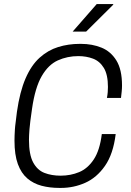

<svg xmlns="http://www.w3.org/2000/svg" viewBox="-20 -911 640 941"><path d="M271 10Q224 10 184 -0.5Q144 -11 114 -36.5Q84 -62 67.5 -107Q51 -152 51 -222Q51 -234 51.5 -247Q52 -260 53 -276.5Q54 -293 57 -314Q60 -335 63 -363Q77 -461 105 -526Q133 -591 174 -628Q215 -665 265 -680.5Q315 -696 371 -696H377Q432 -696 477.5 -677.5Q523 -659 550.5 -614.5Q578 -570 578 -492Q578 -478 576.5 -463Q575 -448 573 -431H504Q507 -446 508 -459.5Q509 -473 509 -485Q509 -545 489 -578Q469 -611 436 -623.5Q403 -636 364 -636Q310 -636 263.5 -615Q217 -594 184.5 -538Q152 -482 137 -378Q127 -310 124.5 -278Q122 -246 122 -226Q122 -153 142.5 -115Q163 -77 198 -63.5Q233 -50 277 -50Q326 -50 368 -67.5Q410 -85 439.5 -129.5Q469 -174 479 -254H547Q535 -156 494.5 -98Q454 -40 397.5 -15Q341 10 279 10ZM336 -756 454 -891H535V-888L402 -756Z"/></svg>

Font: Chivo Mono Medium ExtraLight
Style: Italic
Weight: 250
Italic angle: -8.05°
Monospace: yes
Version: Version 1.008